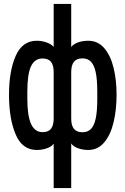

<svg xmlns="http://www.w3.org/2000/svg" viewBox="-20 -760 640 980"><path d="M168 5.5Q93.5 5.5 59.8 -74.2Q26 -154 26 -276Q26 -397 60 -474.5Q94 -552 168 -552Q193 -552 217.5 -543.5Q242 -535 254 -520.5V-740H343.5V-520Q354.5 -535 378.2 -543.5Q402 -552 430 -552Q480 -552 512.5 -513.8Q545 -475.5 560 -413Q575 -350.5 575 -276Q575 -200.5 560 -136.8Q545 -73 512.5 -33.8Q480 5.5 430 5.5Q403.5 5.5 378.5 -3.2Q353.5 -12 343.5 -28V200H254V-26.5Q243 -11 218.2 -2.8Q193.5 5.5 168 5.5ZM254 -155.5V-391.5Q254 -426.5 240.5 -444Q227 -461.5 197 -461.5Q157.5 -461.5 138.5 -422Q119.5 -382.5 119.5 -291V-255Q119.5 -168.5 138.8 -127Q158 -85.5 197 -85.5Q227 -85.5 240.5 -102.8Q254 -120 254 -155.5ZM476.5 -253.5V-291Q476.5 -354 468.5 -391.2Q460.5 -428.5 444 -445.2Q427.5 -462 401.5 -462Q371 -462 357.2 -444.5Q343.5 -427 343.5 -391.5V-155Q343.5 -119.5 357.5 -102.2Q371.5 -85 401.5 -85Q427.5 -85 444 -101.5Q460.5 -118 468.5 -155Q476.5 -192 476.5 -253.5Z"/></svg>

Font: JuliaMono Medium
Style: Regular
Weight: 500
Monospace: yes
Designer: cormullion
Foundry: corm
Version: Version 0.054; ttfautohint (v1.8.4)